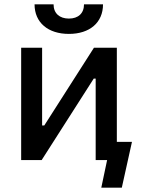

<svg xmlns="http://www.w3.org/2000/svg" viewBox="-20 -741 657 889"><path d="M140 -721C140 -636 203 -584 299 -584C395 -584 457 -636 457 -721H369C369 -679 342 -655 299 -655C256 -655 228 -679 228 -721ZM78 0H173L414 -377H423V0H476L449 128H544L591 -84H521V-520H415L185 -160H175V-520H78Z"/></svg>

Font: Fixel Text Medium
Style: Regular
Weight: 500
Width: 4
Designer: AlfaBravo + MacPaw
Foundry: Kyrylo Tkachov, Marchela Mozhyna, Serhii Makarenko, Maria Weinstein, Zakhar Kryvoshyya
Version: Version 1.211